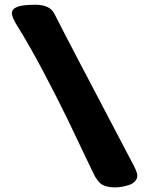

<svg xmlns="http://www.w3.org/2000/svg" viewBox="-20 -795 633 813"><path d="M547.4 -91.8Q561.5 -63.5 561.5 -51.8Q561.5 -37.6 551.5 -27.1Q541.5 -16.6 525.9 -11.5Q510.3 -6.3 495.1 -3.9Q480 -1.5 465.8 -1.5Q448.2 -1.5 434.6 -4.9Q420.9 -8.3 412.1 -13.4Q403.3 -18.6 395.3 -28.8Q387.2 -39.1 382.3 -47.9Q377.4 -56.6 370.1 -72.3Q305.2 -209.5 264.4 -293.5Q223.6 -377.4 164.6 -489.5Q105.5 -601.6 54.2 -683.6Q30.3 -721.7 30.3 -738.3Q30.3 -756.8 53 -765.9Q75.7 -774.9 129.9 -774.9Q190.9 -774.9 210 -737.3Q258.3 -641.1 547.4 -91.8Z"/></svg>

Font: Coustard Black
Style: Regular
Weight: 900
Foundry: vernon adams
Version: Version 1.001;